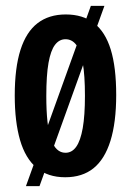

<svg xmlns="http://www.w3.org/2000/svg" viewBox="-20 -589 444 651"><path d="M68 42 288 -569H334L114 42ZM201 12Q142 12 104 -20Q66 -52 48 -114Q30 -176 30 -265Q30 -359 49.5 -420Q69 -481 107.5 -510.5Q146 -540 203 -540Q261 -540 299 -510.5Q337 -481 355.5 -421Q374 -361 374 -267Q374 -174 354.5 -111.5Q335 -49 297 -18.5Q259 12 201 12ZM202 -71Q224 -71 238.5 -91.5Q253 -112 260.5 -154.5Q268 -197 268 -264Q268 -334 260.5 -376Q253 -418 238.5 -437Q224 -456 202 -456Q181 -456 166.5 -437Q152 -418 144.5 -376Q137 -334 137 -263Q137 -163 153 -117Q169 -71 202 -71Z"/></svg>

Font: Bricolage Grotesque 48pt Condensed Medium
Style: Regular
Weight: 500
Width: 3
Designer: Mathieu Triay
Foundry: Atelier Triay
Version: Version 1.001;gftools[0.9.33.dev8+g029e19f]